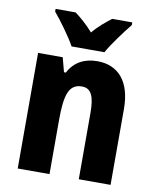

<svg xmlns="http://www.w3.org/2000/svg" viewBox="-85 -832 732 898"><g transform="rotate(10 280.5 -383.0)"><path d="M210 -606H366C389 -648 439 -715 470 -753V-766H375C349 -746 317 -721 288 -686C258 -720 227 -747 201 -766H106V-753C137 -717 189 -645 210 -606ZM341 -559C281 -559 232 -534 205 -481H196L178 -549H61V0H212V-256C212 -380 230 -430 291 -430C336 -430 351 -391 351 -315V0H502V-360C502 -492 440 -559 341 -559Z"/></g></svg>

Font: Noto Sans Sinhala UI Condensed ExtraBold
Style: Regular
Weight: 800
Width: 3
Designer: Jelle Bosma - Monotype Design Team
Foundry: Monotype Imaging Inc.
Version: Version 2.006